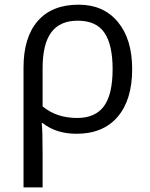

<svg xmlns="http://www.w3.org/2000/svg" viewBox="-20 -565 644 825"><path d="M547.9 -268.1Q547.9 -135.7 485.4 -63Q422.9 9.8 309.1 9.8Q221.7 9.8 163.1 -36.1H159.2Q163.1 -6.3 163.1 97.2V240.2H81.1V-274.9Q81.1 -404.8 142.3 -474.9Q203.6 -544.9 317.9 -544.9Q424.8 -544.9 486.3 -470.9Q547.9 -397 547.9 -268.1ZM314 -476.1Q236.8 -476.1 200 -425.5Q163.1 -375 163.1 -272.9V-107.9Q222.7 -58.1 312 -58.1Q389.6 -58.1 426.8 -108.9Q463.9 -159.7 463.9 -268.1Q463.9 -372.6 428.7 -424.3Q393.6 -476.1 314 -476.1Z"/></svg>

Font: Zoram GWebM
Style: Regular
Weight: 400
Foundry: Ascender Corporation
Version: Version 1.000